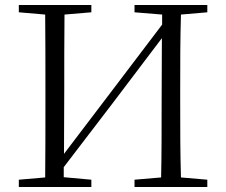

<svg xmlns="http://www.w3.org/2000/svg" viewBox="-20 -745 900 765"><path d="M516 -696 626 -687V-647L428 -386L235 -132L236 -390C236 -490 236 -590 237 -687L344 -696V-725H55V-696L160 -687C161 -590 161 -490 161 -390V-335C161 -235 161 -136 160 -38L55 -29V0H344V-29L234 -39V-79L429 -334L625 -593L624 -341C624 -236 624 -136 622 -38L516 -29V0H806V-29L701 -38C698 -137 698 -235 698 -335V-390C698 -490 698 -590 701 -687L806 -696V-725H516Z"/></svg>

Font: Noto Serif SC Light
Style: Regular
Weight: 300
Designer: Ryoko NISHIZUKA 西塚涼子 (kana & ideographs); Frank Grießhammer (Latin, Greek & Cyrillic); Wenlong ZHANG 张文龙 (bopomofo); San
Foundry: Adobe
Version: Version 2.001;hotconv 1.1.0;makeotfexe 2.6.0